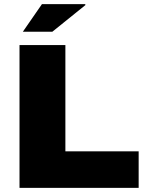

<svg xmlns="http://www.w3.org/2000/svg" viewBox="-20 -905 707 925"><path d="M90 -752H232L392 -881L390 -885H182ZM74 0H648V-176H295V-688H74Z"/></svg>

Font: Archivo Black
Style: Regular
Weight: 900
Designer: Hector Gatti
Foundry: Omnibus-Type
Version: Version 2.001